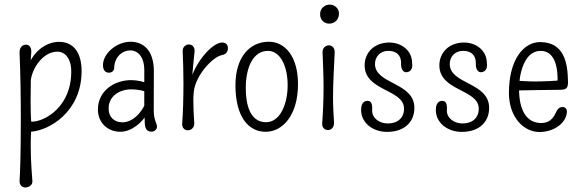

<svg xmlns="http://www.w3.org/2000/svg" viewBox="-20 -561 2523 833"><path d="M113.8 -213.9C120.1 -265.6 167 -336.9 229 -336.9C262.2 -336.9 289.1 -307.1 289.1 -251C289.1 -77.1 144 -21.5 106 -35.2L116.2 -21.5C110.8 -85 113.3 -153.8 113.8 -213.9ZM64.9 -331.5C69.3 -227.1 70.3 -128.4 70.3 -43.5C70.3 101.1 67.4 190.4 64.9 222.2C64 243.7 77.1 252.4 89.8 252.4C104 252.4 121.1 242.7 120.6 226.1C119.6 204.6 113.3 145.5 113.3 74.2C113.3 53.7 113.8 32.2 114.7 10.3C192.9 5.4 334 -75.7 334 -252.4C334 -332.5 299.3 -379.4 236.3 -379.4C183.1 -379.4 127.9 -341.8 103 -277.3L113.3 -267.6C111.8 -293 114.7 -321.8 115.7 -333.5C117.2 -356.9 106 -367.2 92.8 -367.2C75.7 -367.2 64 -353 64.9 -331.5Z M615.2 -63C615.2 -70.3 612.3 -114.7 612.3 -121.6C608.9 -96.2 567.4 -30.3 511.2 -30.3C475.6 -30.3 451.2 -53.2 451.2 -90.3C451.2 -144.5 499 -173.3 548.8 -173.3C582.5 -173.3 610.4 -165.5 619.1 -160.2C619.1 -168 616.2 -193.4 616.2 -200.7C604 -206.1 575.2 -213.4 548.8 -213.4C479 -213.4 404.8 -169.4 404.8 -85.4C404.8 -27.8 447.8 10.7 502 10.7C553.7 10.7 598.6 -33.7 615.2 -63ZM606 -182.6C605 -85 607.9 -40.5 607.9 -34.2C607.9 -11.2 612.3 10.3 637.2 10.3C649.4 10.3 661.1 1 661.1 -11.2C661.1 -27.3 647 -37.6 647 -82.5C647 -143.1 647.5 -190.4 647.5 -252C647.5 -346.7 598.1 -379.9 546.9 -379.9C484.4 -379.9 428.2 -328.1 426.8 -280.8C426.3 -257.8 436 -245.6 452.1 -245.6C464.4 -245.6 477.5 -252.4 475.6 -273.4C480 -315.4 510.3 -342.3 545.4 -342.3C578.6 -342.3 606 -314 606 -256.3V-182.6Z M942.4 -321.8C963.4 -325.2 968.8 -340.3 968.8 -352.1C968.8 -365.2 961.4 -376.5 943.8 -376.5C905.3 -376.5 835.9 -304.7 808.1 -218.8L812 -202.1C817.4 -282.2 822.8 -317.9 824.2 -337.9C825.7 -358.4 812 -368.2 799.3 -368.2C786.6 -368.2 771.5 -357.9 772.5 -337.9C774.4 -298.3 775.9 -248 775.9 -198.2C775.9 -136.7 773.9 -67.4 770.5 -25.9C768.6 -5.9 781.7 4.4 794.4 4.4C809.1 4.4 824.2 -6.8 822.8 -28.3C820.3 -60.5 818.8 -95.7 818.8 -126.5C818.8 -139.2 819.3 -147.5 820.8 -162.6C828.1 -234.9 903.8 -314.9 942.4 -321.8Z M1134.3 10.7C1206.1 9.8 1272.9 -60.5 1272.9 -196.3C1272.9 -315.4 1216.8 -379.9 1146.5 -379.9C1063 -379.9 1001.5 -313 1001.5 -190.9C1001.5 -53.2 1059.1 12.2 1134.3 10.7ZM1142.6 -340.3C1195.8 -340.3 1228 -274.4 1228 -191.4C1228 -111.3 1196.3 -30.8 1134.3 -30.8C1081.1 -30.8 1046.4 -76.2 1046.4 -179.2C1046.4 -273.4 1080.6 -340.3 1142.6 -340.3Z M1429.2 -29.3C1427.2 -63 1424.8 -100.6 1424.8 -135.3C1424.8 -200.7 1429.2 -266.6 1432.1 -334C1432.6 -354.5 1419.9 -364.3 1407.2 -364.3C1394 -364.3 1378.4 -354 1379.4 -334C1380.9 -290.5 1383.8 -235.8 1383.8 -181.6C1383.8 -125 1380.9 -65.4 1377.9 -26.9C1376 -6.3 1390.1 3.4 1403.3 3.4C1416 3.4 1430.2 -7.8 1429.2 -29.3ZM1450.7 -499.5C1452.1 -526.4 1429.7 -541 1410.6 -541C1390.6 -541 1368.7 -526.4 1368.7 -499.5C1368.7 -472.7 1388.7 -458.5 1407.7 -458.5C1425.3 -458.5 1448.2 -468.3 1450.7 -499.5Z M1562 -277.8C1562 -164.6 1732.9 -174.8 1732.9 -89.4C1732.9 -49.8 1705.6 -25.4 1662.6 -25.4C1623.5 -25.4 1592.8 -50.8 1594.7 -83C1596.7 -115.7 1586.9 -123.5 1574.7 -123.5C1560.5 -123.5 1548.3 -114.3 1546.9 -89.8C1543 -31.2 1594.7 11.2 1659.2 11.2C1735.8 11.2 1777.8 -32.7 1777.8 -92.8C1777.8 -205.1 1606.9 -194.3 1606.9 -283.7C1606.9 -314 1628.9 -340.3 1664.1 -340.3C1710.9 -340.3 1721.2 -309.6 1720.2 -283.7C1719.2 -261.7 1729.5 -247.6 1741.7 -247.6C1758.3 -247.6 1772 -260.3 1768.1 -286.6C1768.1 -342.3 1721.2 -376.5 1668.9 -376.5C1601.6 -376.5 1562 -330.6 1562 -277.8Z M1886.2 -277.8C1886.2 -164.6 2057.1 -174.8 2057.1 -89.4C2057.1 -49.8 2029.8 -25.4 1986.8 -25.4C1947.8 -25.4 1917 -50.8 1918.9 -83C1920.9 -115.7 1911.1 -123.5 1898.9 -123.5C1884.8 -123.5 1872.6 -114.3 1871.1 -89.8C1867.2 -31.2 1918.9 11.2 1983.4 11.2C2060.1 11.2 2102.1 -32.7 2102.1 -92.8C2102.1 -205.1 1931.2 -194.3 1931.2 -283.7C1931.2 -314 1953.1 -340.3 1988.3 -340.3C2035.2 -340.3 2045.4 -309.6 2044.4 -283.7C2043.5 -261.7 2053.7 -247.6 2065.9 -247.6C2082.5 -247.6 2096.2 -260.3 2092.3 -286.6C2092.3 -342.3 2045.4 -376.5 1993.2 -376.5C1925.8 -376.5 1886.2 -330.6 1886.2 -277.8Z M2219.2 -168.5C2254.9 -168.9 2352.1 -171.4 2407.7 -171.4C2438 -171.4 2444.8 -178.7 2444.3 -207.5C2442.9 -286.6 2428.7 -378.4 2322.8 -378.4C2253.9 -378.4 2188 -305.7 2188 -157.7C2188 -52.7 2252 11.7 2320.3 11.7C2387.7 11.7 2438.5 -31.2 2439.5 -76.2C2439.9 -89.4 2431.2 -96.7 2420.4 -96.7C2405.8 -96.7 2397.9 -86.9 2390.1 -69.3C2378.9 -45.4 2361.3 -27.3 2328.1 -27.3C2266.6 -27.3 2231 -79.1 2231.9 -179.7C2232.4 -237.3 2253.4 -340.3 2325.2 -340.3C2389.6 -340.3 2401.4 -264.2 2398.9 -200.2L2422.4 -214.4C2401.4 -209.5 2324.2 -207.5 2300.8 -207.5C2271 -207.5 2237.3 -210.4 2219.2 -210.9Z"/></svg>

Font: Pompiere 
Style: Regular
Weight: 400
Designer: Karolina Lach
Foundry: Sorkin Type Co.
Version: Version 1.001